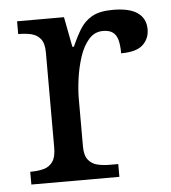

<svg xmlns="http://www.w3.org/2000/svg" viewBox="-45 -587 560 628"><g transform="rotate(-5 235.5 -273.0)"><path d="M33 0V-42H36Q59 -42 77.5 -47Q96 -52 107 -67.5Q118 -83 118 -114V-426Q118 -456 106.5 -470.5Q95 -485 76.5 -489.5Q58 -494 36 -494H33V-536H187L206 -437H211Q224 -467 239 -492Q254 -517 279 -531.5Q304 -546 348 -546Q403 -546 429.5 -527Q456 -508 456 -473Q456 -442 434.5 -422Q413 -402 363 -402Q363 -430 358 -447Q353 -464 341.5 -472Q330 -480 310 -480Q282 -480 263 -458Q244 -436 233 -402Q222 -368 217 -331.5Q212 -295 212 -266V-109Q212 -80 223.5 -65.5Q235 -51 253.5 -46.5Q272 -42 294 -42H322V0Z"/></g></svg>

Font: Noto Serif Sinhala
Style: Regular
Weight: 400
Designer: Jelle Bosma - Monotype Design Team
Foundry: Monotype Imaging Inc.
Version: Version 2.006